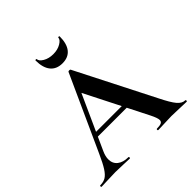

<svg xmlns="http://www.w3.org/2000/svg" viewBox="-219 -986 1153 1153"><g transform="rotate(-45 357.0 -410.0)"><path d="M186 -257H474L481 -229H171ZM717 0Q697 0 655 -2Q611 -4 592 -4Q567 -4 531 -2Q497 0 477 0Q473 0 473 -6Q473 -12 477 -12Q503 -12 514.5 -17.5Q526 -23 526 -37Q526 -54 506 -94L303 -495L352 -581L153 -142Q140 -113 140 -88Q140 -52 165.5 -32Q191 -12 234 -12Q239 -12 239 -6Q239 0 234 0Q216 0 182 -2Q144 -4 116 -4Q89 -4 51 -2Q17 0 -4 0Q-8 0 -8 -6Q-8 -12 -4 -12Q24 -12 43 -23.5Q62 -35 81 -64.5Q100 -94 126 -152L343 -629Q345 -632 352 -632Q360 -632 361 -629L611 -137Q646 -66 669 -39Q692 -12 717 -12Q722 -12 722 -6Q722 0 717 0ZM251 -817Q251 -820 256.5 -820Q262 -820 262 -818Q262 -800 289 -784Q316 -768 354 -768Q391 -768 418 -784Q445 -800 445 -818Q445 -820 450.5 -820Q456 -820 456 -817Q456 -755 430 -722.5Q404 -690 354 -690Q304 -690 277.5 -722.5Q251 -755 251 -817Z"/></g></svg>

Font: Cormorant Garamond
Style: Bold
Weight: 700
Designer: Christian Thalmann (Catharsis Fonts)
Foundry: Catharsis Fonts
Version: Version 4.000